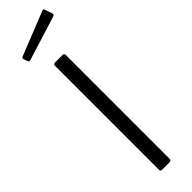

<svg xmlns="http://www.w3.org/2000/svg" viewBox="-329 -954 940 940"><g transform="rotate(-45 141.5 -483.5)"><path d="M169 -742Q179 -742 179 -730V-15Q179 -6 176 -3Q173 0 164 0H118Q109 0 106.5 -2.5Q104 -5 104 -12V-730Q104 -742 115 -742ZM263 -961 276 -922Q280 -911 267 -907L39 -836Q34 -834 30.5 -835.5Q27 -837 25 -842L19 -861Q15 -871 22 -874L253 -966Q260 -969 263 -961Z"/></g></svg>

Font: Libre Franklin Light
Style: Regular
Weight: 300
Designer: Pablo Impallari, Rodrigo Fuenzalida, Nhung Nguyen
Foundry: Impallari Type
Version: Version 3.000